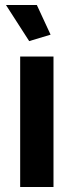

<svg xmlns="http://www.w3.org/2000/svg" viewBox="-20 -751 295 771"><path d="M3.9 -731H127.9L183.1 -611.8L97.2 -585.9ZM61 0V-523.9H194.8V0Z"/></svg>

Font: Rawline
Style: Bold
Weight: 700
Designer: Matt McInerney, Pablo Impallari, Rodrigo Fuenzalida
Foundry: Matt McInerney, Pablo Impallari, Rodrigo Fuenzalida
Version: Version 4.020;PS 004.020;hotconv 1.0.88;makeotf.lib2.5.64775